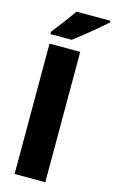

<svg xmlns="http://www.w3.org/2000/svg" viewBox="-144 -1027 647 1081"><g transform="rotate(15 179.0 -486.5)"><path d="M239 0H60V-760H239ZM358 -963Q338 -945 305 -917Q272 -889 236.5 -861Q201 -833 175 -813H51V-827Q76 -860 107 -900Q138 -940 160 -973H358Z"/></g></svg>

Font: Noto Sans Hebrew SemiCondensed Black
Style: Regular
Weight: 900
Width: 4
Designer: Ben Nathan
Foundry: Google LLC
Version: Version 3.001; ttfautohint (v1.8.4.7-5d5b)